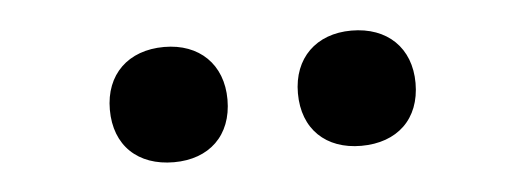

<svg xmlns="http://www.w3.org/2000/svg" viewBox="-27 -834 654 239"><g transform="rotate(-5 300.0 -714.0)"><path d="M183 -642C227 -642 256 -669 256 -714C256 -758 227 -786 183 -786C138 -786 109 -758 109 -714C109 -669 138 -642 183 -642ZM417 -642C462 -642 491 -669 491 -714C491 -758 462 -786 417 -786C373 -786 344 -758 344 -714C344 -669 373 -642 417 -642Z"/></g></svg>

Font: Tekne LDO
Style: Bold
Weight: 700
Monospace: yes
Designer: Alessio Laiso, Mario Rullo, Paolo Rosset
Foundry: Alessio Laiso
Version: Version 1.000;hotconv 1.0.109;makeotfexe 2.5.65596